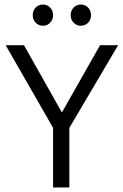

<svg xmlns="http://www.w3.org/2000/svg" viewBox="-20 -830 543 850"><path d="M86 -630 254 -332 423 -630H503L287 -264V0H215V-264L5 -630ZM125 -763Q125 -783 138 -796.5Q151 -810 170 -810Q189 -810 202 -796.5Q215 -783 215 -763Q215 -743 202 -729.5Q189 -716 170 -716Q151 -716 138 -729.5Q125 -743 125 -763ZM293 -763Q293 -783 306 -796.5Q319 -810 338 -810Q357 -810 370 -796.5Q383 -783 383 -763Q383 -743 370 -729.5Q357 -716 338 -716Q319 -716 306 -729.5Q293 -743 293 -763Z"/></svg>

Font: Ek Mukta Light
Style: Regular
Weight: 300
Designer: Girish Dalvi and Yashodeep Gholap
Foundry: Ek Type
Version: Version 2.538;PS 1.002;hotconv 16.6.51;makeotf.lib2.5.65220;